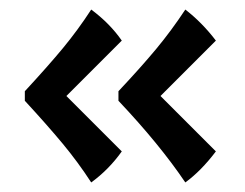

<svg xmlns="http://www.w3.org/2000/svg" viewBox="-20 -423 513 402"><path d="M32 -212V-232Q81 -285 112 -322.5Q143 -360 171 -403Q210 -374 235 -338L119 -222L235 -106Q208 -68 171 -41Q143 -84 111 -122.5Q79 -161 32 -212ZM228 -212V-232Q275 -282 307 -320.5Q339 -359 368 -403Q403 -376 432 -338L316 -222L432 -106Q401 -65 368 -41Q314 -121 228 -212Z"/></svg>

Font: Mirza
Style: Regular
Weight: 400
Designer: Arabic design by Kourosh Beigpour, Latin design by Eduardo Tunni, engineering by Lasse Fister
Version: Version 1.0010g